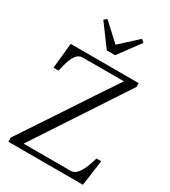

<svg xmlns="http://www.w3.org/2000/svg" viewBox="-230 -1082 1058 1194"><g transform="rotate(30 299.5 -485.0)"><path d="M28.3 0V-30.3Q137.7 -194.3 246.1 -358.4Q353.5 -522.5 462.9 -684.6H165Q112.3 -684.6 86.9 -578.1Q81.1 -553.7 77.1 -539.1H41L59.6 -720.7H547.9V-693.4Q332 -365.2 116.2 -37.1H456.1Q506.8 -37.1 542 -143.6Q549.8 -168 554.7 -183.6H588.9L563.5 0ZM160.2 -952.1 179.7 -969.7 303.7 -855.5 427.7 -969.7 448.2 -952.1 334 -797.9H274.4Z"/></g></svg>

Font: GenEi Koburi Mincho v6
Style: Regular
Weight: 400
Designer: o_tamon (Modified)
Foundry: o_tamon / Adobe Systems Incorporated
Version: Version 6.1